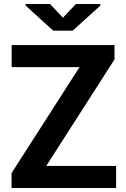

<svg xmlns="http://www.w3.org/2000/svg" viewBox="-20 -935 628 955"><path d="M557.5 0H37.5V-74L375.5 -601H38V-711H549.5V-639.5L210 -109.5H557.5ZM341.5 -782.5H244.5L107.5 -907.5V-915H229L293 -847L357.5 -915H479V-907Z"/></svg>

Font: Roberto Sans
Style: Bold
Weight: 700
Designer: Google (font) & Cristiano Sobral (main changes)
Version: Version 1.000;October 12, 2021;FontCreator 14.0.0.2814 64-bi